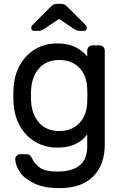

<svg xmlns="http://www.w3.org/2000/svg" viewBox="-20 -755 638 995"><path d="M49 0ZM432 -462V-493Q432 -504 440 -512Q448 -520 459 -520H496Q507 -520 515 -512Q523 -504 523 -493V-7Q523 99 463 159.5Q403 220 287 220Q212 220 161 197Q110 174 85.5 140Q61 106 59 71Q58 60 66.5 52Q75 44 86 44H116Q128 44 135 50Q142 56 149 71Q159 94 187 114Q215 134 277 134Q432 134 432 5V-58Q381 10 277 10Q215 10 164.5 -19Q114 -48 83.5 -101.5Q53 -155 50 -227L49 -260L50 -293Q53 -365 83.5 -418.5Q114 -472 164 -501Q214 -530 277 -530Q333 -530 371.5 -510.5Q410 -491 432 -462ZM141 -288 140 -260 141 -232Q145 -160 183.5 -118Q222 -76 287 -76Q351 -76 390 -115.5Q429 -155 432 -224Q433 -234 433 -260Q433 -286 432 -296Q429 -366 390 -405Q351 -444 287 -444Q222 -444 183.5 -402Q145 -360 141 -288ZM333 -716 425 -624Q430 -619 430 -611Q430 -595 414 -595H393Q384 -595 378 -597.5Q372 -600 362 -606L286 -657L210 -606Q200 -600 194 -597.5Q188 -595 179 -595H158Q142 -595 142 -611Q142 -619 147 -624L239 -716Q249 -727 257 -731Q265 -735 276 -735H296Q307 -735 315 -731Q323 -727 333 -716Z"/></svg>

Font: Hezaedrus
Style: Regular
Weight: 400
Designer: Hubert & Fischer
Foundry: Hubert & Fischer
Version: Version 1.10;September 3, 2019;FontCreator 11.5.0.2425 64-bi